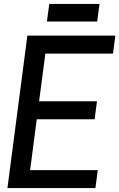

<svg xmlns="http://www.w3.org/2000/svg" viewBox="-20 -962 610 982"><path d="M489 -852ZM477 -852H220L232 -942H489ZM468 0H18L120 -780H570L558 -688H212L180 -444H476L464 -352H168L134 -92H480Z"/></svg>

Font: Tanohe Sans Medium
Style: Italic
Weight: 500
Designer: Village Type and Design LLC & Cristiano Sobral
Foundry: Cooper Hewitt Smithsonian Design Museum
Version: Version 1.00;September 29, 2021;FontCreator 13.0.0.2655 64-b